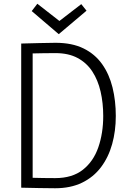

<svg xmlns="http://www.w3.org/2000/svg" viewBox="-20 -1000 680 1023"><path d="M276 -772Q364 -772 425 -742Q486 -712 524 -658.5Q562 -605 579.5 -534Q597 -463 597 -382Q597 -302 577.5 -232Q558 -162 518 -109Q478 -56 417 -26.5Q356 3 274 3Q233 3 189 2Q145 1 93 0V-768Q145 -769 190 -770.5Q235 -772 276 -772ZM274 -51Q365 -51 421.5 -95.5Q478 -140 504 -215.5Q530 -291 530 -382Q530 -451 516 -512Q502 -573 472 -619Q442 -665 393.5 -691Q345 -717 276 -717Q249 -717 213 -716.5Q177 -716 139 -715L154 -730V-38L139 -53Q177 -52 211.5 -51.5Q246 -51 274 -51ZM149 -941 179 -980 302 -884H291L413 -978L441 -943L293 -818Z"/></svg>

Font: Yaldevi Light
Style: Regular
Weight: 300
Designer: Sol Matas, Rajitha Manaperi, Kosala Senevirathne
Foundry: Mooniak
Version: Version 1.100